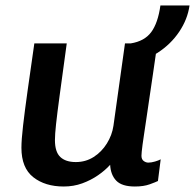

<svg xmlns="http://www.w3.org/2000/svg" viewBox="-20 -669 710 699"><path d="M212 10Q144 10 101 -24Q58 -58 58 -131Q58 -160 64 -212Q70 -264 80.5 -339Q91 -414 105 -511H223Q207 -394 197.5 -324Q188 -254 184 -216.5Q180 -179 180 -159Q180 -116 199.5 -97.5Q219 -79 256 -79Q292 -79 321 -97.5Q350 -116 369 -146.5Q388 -177 393 -211L435 -511H553Q544 -448 536.5 -397Q529 -346 523 -305.5Q517 -265 512.5 -234Q508 -203 504.5 -180.5Q501 -158 499 -142.5Q497 -127 496 -117Q495 -107 495 -102Q495 -89 503 -83Q511 -77 520 -77Q531 -77 544.5 -81Q558 -85 565 -89L555 -10Q547 -6 525 2Q503 10 471 10Q424 10 403.5 -11Q383 -32 381 -69Q363 -49 337 -31Q311 -13 279.5 -1.5Q248 10 212 10ZM446 -440 456 -511Q506 -519 530.5 -552Q555 -585 564 -649H670Q663 -599 632.5 -553.5Q602 -508 554 -477Q506 -446 446 -440Z"/></svg>

Font: Chivo Medium
Style: Italic
Weight: 500
Italic angle: -8.05°
Designer: Hector Gatti
Foundry: Omnibus-Type
Version: Version 2.002